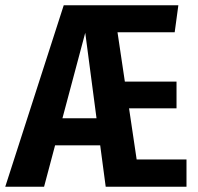

<svg xmlns="http://www.w3.org/2000/svg" viewBox="-38 -712 754 732"><path d="M673 -104V0H365L344 -158H172L130 0H-18L205 -692H642L628 -589H410L438 -401H635V-299H454L483 -104ZM330 -261 287 -587 200 -261Z"/></svg>

Font: Fira Sans Compressed SemiBold
Style: Regular
Weight: 600
Width: 1
Designer: bBox Type GmbH & Carrois Corporate GbR & Edenspiekermann AG
Foundry: bBox Type GmbH & Carrois Corporate GbR & Edenspiekermann AG
Version: Version 4.301